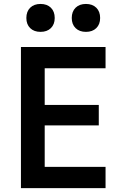

<svg xmlns="http://www.w3.org/2000/svg" viewBox="-20 -973 640 993"><path d="M88.3 0V-730H525.9V-619.9H211.2V-430.2H490.9V-324.4H211.2V-110.1H525.9V0ZM424.5 -808.2Q390.8 -808.2 371 -827.6Q351.1 -847 351.1 -880Q351.1 -913.5 371 -933.1Q390.8 -952.6 424.5 -952.6Q458.2 -952.6 478 -933.1Q497.9 -913.5 497.9 -880Q497.9 -847 478 -827.6Q458.2 -808.2 424.5 -808.2ZM189.6 -808.2Q156 -808.2 136.1 -827.6Q116.3 -847 116.3 -880Q116.3 -913.5 136.1 -933.1Q156 -952.6 189.6 -952.6Q223.3 -952.6 243.2 -933.1Q263 -913.5 263 -880Q263 -847 243.2 -827.6Q223.3 -808.2 189.6 -808.2Z"/></svg>

Font: Atlassian Mono
Style: Regular
Weight: 400
Monospace: yes
Designer: Philipp Nurullin, Konstantin Bulenkov
Foundry: Modifications by Atlassian Pty Ltd, manufactured by JetBrains
Version: Version 2.304